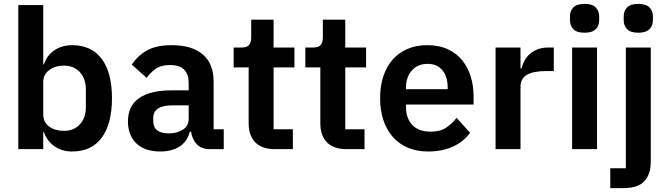

<svg xmlns="http://www.w3.org/2000/svg" viewBox="-20 -766 3436 986"><path d="M74 -740H202V-436H206Q220 -481 259 -507.5Q298 -534 350 -534Q450 -534 502.5 -463.5Q555 -393 555 -262Q555 -130 502.5 -59Q450 12 350 12Q298 12 259.5 -15Q221 -42 206 -87H202V0H74ZM309 -94Q359 -94 390 -127Q421 -160 421 -216V-306Q421 -362 390 -395.5Q359 -429 309 -429Q263 -429 232.5 -406Q202 -383 202 -345V-179Q202 -138 232.5 -116Q263 -94 309 -94Z M1058 0Q1016 0 991.5 -24.5Q967 -49 961 -90H955Q942 -39 902 -13.5Q862 12 803 12Q723 12 680 -30Q637 -72 637 -142Q637 -223 695 -262.5Q753 -302 860 -302H949V-340Q949 -384 926 -408Q903 -432 852 -432Q807 -432 779.5 -412.5Q752 -393 733 -366L657 -434Q686 -479 734 -506.5Q782 -534 861 -534Q967 -534 1022 -486Q1077 -438 1077 -348V-102H1129V0ZM846 -81Q889 -81 919 -100Q949 -119 949 -156V-225H867Q767 -225 767 -161V-144Q767 -112 787.5 -96.5Q808 -81 846 -81Z M1392 0Q1326 0 1291.5 -34.5Q1257 -69 1257 -133V-420H1180V-522H1220Q1249 -522 1259.5 -535.5Q1270 -549 1270 -576V-665H1385V-522H1492V-420H1385V-102H1484V0Z M1760 0Q1694 0 1659.5 -34.5Q1625 -69 1625 -133V-420H1548V-522H1588Q1617 -522 1627.5 -535.5Q1638 -549 1638 -576V-665H1753V-522H1860V-420H1753V-102H1852V0Z M2178 12Q2120 12 2074.5 -7.5Q2029 -27 1997.5 -62.5Q1966 -98 1949 -148.5Q1932 -199 1932 -262Q1932 -324 1948.5 -374Q1965 -424 1996 -459.5Q2027 -495 2072 -514.5Q2117 -534 2174 -534Q2235 -534 2280 -513Q2325 -492 2354 -456Q2383 -420 2397.5 -372.5Q2412 -325 2412 -271V-229H2065V-216Q2065 -159 2097 -124.5Q2129 -90 2192 -90Q2240 -90 2270.5 -110Q2301 -130 2325 -161L2394 -84Q2362 -39 2306.5 -13.5Q2251 12 2178 12ZM2176 -438Q2125 -438 2095 -404Q2065 -370 2065 -316V-308H2279V-317Q2279 -371 2252.5 -404.5Q2226 -438 2176 -438Z M2525 0V-522H2653V-414H2658Q2663 -435 2673.5 -454.5Q2684 -474 2701 -489Q2718 -504 2741.5 -513Q2765 -522 2796 -522H2824V-401H2784Q2719 -401 2686 -382Q2653 -363 2653 -320V0Z M2982 -598Q2942 -598 2924.5 -616Q2907 -634 2907 -662V-682Q2907 -710 2924.5 -728Q2942 -746 2982 -746Q3021 -746 3039 -728Q3057 -710 3057 -682V-662Q3057 -634 3039 -616Q3021 -598 2982 -598ZM2918 -522H3046V0H2918Z M3194 -522H3322V63Q3322 129 3289 164.5Q3256 200 3184 200H3114V98H3194ZM3258 -598Q3218 -598 3200.5 -616Q3183 -634 3183 -662V-682Q3183 -710 3200.5 -728Q3218 -746 3258 -746Q3297 -746 3315 -728Q3333 -710 3333 -682V-662Q3333 -634 3315 -616Q3297 -598 3258 -598Z"/></svg>

Font: IBM Plex Sans Thai SemiBold
Style: Regular
Weight: 600
Designer: Mike Abbink, Paul van der Laan, Pieter van Rosmalen, Ben Mitchell, Mark Frömberg
Foundry: Bold Monday
Version: Version 1.1